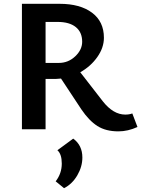

<svg xmlns="http://www.w3.org/2000/svg" viewBox="-20 -678 741 1007"><path d="M674 -83 701 -12Q651 11 601 11Q535 11 491 -17Q447 -45 407 -104L300 -266Q282 -264 273 -264H219V0H95V-658H293Q400 -658 462.5 -611.5Q525 -565 525 -480Q525 -428 490.5 -379Q456 -330 401 -299L519 -147Q574 -77 637 -77Q658 -77 674 -83ZM219 -348H289Q338 -348 374.5 -382.5Q411 -417 411 -459Q411 -509 377.5 -536Q344 -563 282 -563H219ZM364 49Q412 84 412 148Q412 196 385.5 241.5Q359 287 316 309L272 273Q304 232 304 180Q304 130 281 110Z"/></svg>

Font: EauTest
Style: Bold
Weight: 700
Designer: Christian Thalmann (Catharsis Fonts)
Version: Version 0.001;PS 000.001;hotconv 1.0.88;makeotf.lib2.5.64775